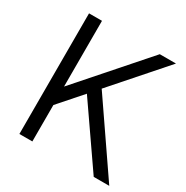

<svg xmlns="http://www.w3.org/2000/svg" viewBox="-170 -886 994 1027"><g transform="rotate(30 327.0 -372.5)"><path d="M168 0V-225L293 -367L547 0H643L348 -430L625 -745H525L168 -339V-745H88V0Z"/></g></svg>

Font: Plus Jakarta Sans
Style: Regular
Weight: 400
Designer: Gumpita Rahayu
Foundry: Tokotype
Version: Version 2.071;gftools[0.9.30]